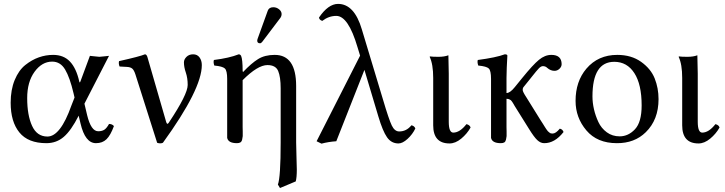

<svg xmlns="http://www.w3.org/2000/svg" viewBox="-20 -718 3685 976"><path d="M409.2 -190.9 422.9 -132.8Q442.9 -50.8 479 -50.8Q498 -50.8 510 -58.3Q522 -65.9 534.2 -87.9Q550.3 -87.9 559.1 -77.1Q542 -30.3 521.5 -10.3Q501 9.8 467.8 9.8Q412.6 9.8 389.2 -90.8L379.9 -129.9Q341.8 -54.7 304.4 -22.5Q267.1 9.8 215.8 9.8Q123 9.8 78.6 -44.7Q34.2 -99.1 34.2 -195.8Q34.2 -261.7 54.7 -311.3Q75.2 -360.8 108.6 -387.5Q142.1 -414.1 177.5 -426.5Q212.9 -439 250 -439Q303.7 -439 335.7 -405Q367.7 -371.1 382.8 -304.2Q385.3 -294.4 388.2 -302.7Q388.7 -303.7 389.6 -306.2L437 -434.1Q443.8 -434.1 460.9 -431.6Q478 -429.2 484.9 -429.2Q492.7 -429.2 510.3 -431.6Q527.8 -434.1 534.2 -434.1ZM358.9 -222.2 354 -243.2Q335 -324.2 311 -364.5Q287.1 -404.8 245.1 -404.8Q193.4 -404.8 155.8 -353.3Q118.2 -301.8 118.2 -219.2Q118.2 -132.3 143.1 -78.1Q168 -23.9 221.2 -23.9Q287.1 -23.9 342.8 -181.2Z M668 -340.8Q661.1 -361.8 652.1 -369.4Q643.1 -377 625 -377.9L587.9 -379.9Q582 -393.1 585 -407.2Q691.9 -431.2 716.8 -441.9Q724.6 -441.9 729 -429.2L824.7 -98.1Q829.6 -81.5 837.9 -94.2Q934.1 -238.3 934.1 -286.1Q934.1 -321.3 924.6 -349.1Q915 -377 915 -400.9Q915 -416 928 -429Q940.9 -441.9 961.9 -441.9Q982.9 -441.9 994.4 -426Q1005.9 -410.2 1005.9 -387.2Q1005.9 -265.1 808.1 7.8Q794.9 13.7 778.8 7.8Z M1369.6 -681.2Q1385.7 -681.2 1398.7 -670.7Q1411.6 -660.2 1411.6 -646Q1411.6 -636.2 1405.8 -627.9L1313.5 -505.9Q1307.6 -498 1301.8 -498Q1287.6 -498 1287.6 -511.2Q1287.6 -515.1 1289.6 -521L1341.3 -664.1Q1347.7 -681.2 1369.6 -681.2ZM1213.4 -357.9Q1214.4 -351.6 1215.8 -352.1Q1257.8 -396.5 1292 -417.7Q1326.2 -439 1376.5 -439Q1485.4 -439 1485.4 -280.8V5.9Q1485.4 32.7 1487.1 79.3Q1488.8 126 1488.8 144Q1488.8 184.1 1483.4 204.1L1403.3 237.8L1392.6 220.2Q1406.7 183.1 1406.7 5.9V-269Q1406.7 -327.1 1394 -357.2Q1381.3 -387.2 1339.4 -387.2Q1290 -387.2 1213.4 -310.5V-71.8Q1213.4 -66.9 1213.9 -50Q1214.4 -33.2 1213.9 -26.1Q1213.4 -19 1210.9 -8.5Q1208.5 2 1201.9 5.9Q1195.3 9.8 1184.6 9.8Q1140.6 9.8 1134.8 -17.1V-71.8V-316.9Q1134.8 -358.9 1123 -369.9Q1111.3 -380.9 1069.3 -384.8Q1063.5 -401.9 1067.4 -413.1Q1145.5 -422.9 1193.4 -441.9Q1201.2 -441.9 1205.6 -434.1Q1213.4 -416 1213.4 -357.9Z M2091.3 -64.9Q2077.1 -35.2 2051.8 -12Q2026.4 11.2 2005.4 11.2Q1969.2 11.2 1947.3 -20.3Q1925.3 -51.8 1903.3 -126L1832.5 -362.8L1689.5 0Q1648.9 2.9 1614.3 12.2L1589.4 0L1810.5 -435.1L1797.4 -478Q1750.5 -637.2 1689.5 -637.2Q1651.4 -637.2 1618.2 -611.8Q1603 -616.7 1601.6 -628.9Q1648.4 -697.8 1698.2 -698.2Q1781.2 -698.2 1819.3 -568.8L1926.3 -213.9Q1957 -109.9 1971.7 -79.8Q1986.3 -49.8 2009.3 -49.8Q2046.4 -49.8 2071.3 -81.1Q2086.4 -78.1 2091.3 -64.9Z M2182.1 -321.8Q2182.1 -391.6 2164.1 -429.2L2166 -431.2Q2178.2 -429.2 2209 -429.2Q2238.8 -429.2 2259.3 -437Q2261.2 -375 2261.2 -342.8V-99.1Q2261.2 -43.9 2284.2 -43.9Q2317.4 -43.9 2351.1 -86.9Q2368.2 -83 2372.1 -69.8Q2354 -37.6 2324.5 -13.2Q2294.9 11.2 2265.1 11.2Q2182.1 11.2 2182.1 -81.1Z M2476.1 -316.9Q2476.1 -358.9 2464.6 -369.9Q2453.1 -380.9 2411.1 -384.8Q2405.3 -401.9 2408.7 -413.1Q2501.5 -425.3 2545.9 -441.9Q2559.1 -441.9 2559.1 -435.1Q2555.2 -371.1 2554.7 -321.3V-245.1Q2572.8 -245.1 2596.7 -274.9L2634.8 -321.8Q2689 -388.7 2719.5 -413.8Q2750 -439 2782.7 -439Q2834.5 -439 2835 -392.1Q2835 -378.9 2824 -368.4Q2813 -357.9 2798.8 -357.9Q2778.8 -357.9 2761.7 -373Q2752.9 -381.8 2739.7 -381.8Q2730 -381.8 2719 -370.4Q2708 -358.9 2684.1 -328.6Q2677.7 -320.8 2674.8 -316.9L2640.1 -273.9Q2637.2 -270 2637 -261Q2636.7 -252 2655.8 -223.1L2728 -106.9Q2732.9 -100.1 2739.5 -89.1Q2746.1 -78.1 2749.5 -73Q2752.9 -67.9 2757.3 -61Q2761.7 -54.2 2764.9 -51Q2768.1 -47.9 2772.5 -44.4Q2776.9 -41 2780.3 -40Q2783.7 -39.1 2789.1 -39.1Q2805.2 -39.1 2825.7 -64Q2839.8 -61 2844.7 -46.9Q2799.8 10.3 2746.1 9.8Q2728 9.8 2711.4 -5.6Q2694.8 -21 2668.9 -63L2595.7 -180.2Q2594.7 -182.1 2591.3 -188Q2587.9 -193.8 2586.4 -196Q2585 -198.2 2582 -202.6Q2579.1 -207 2576.9 -208.5Q2574.7 -210 2571.3 -211.9Q2567.9 -213.9 2564 -214.8Q2560.1 -215.8 2554.7 -215.8V-71.8Q2554.7 -66.9 2555.2 -50Q2555.7 -33.2 2555.2 -26.1Q2554.7 -19 2552.2 -8.5Q2549.8 2 2543.5 5.9Q2537.1 9.8 2525.9 9.8Q2481.9 9.8 2476.1 -17.1V-71.8Z M2905.8 -205.1Q2905.8 -304.2 2960.9 -369.1Q3020.5 -439 3117.7 -439Q3189.5 -439 3239 -403.6Q3288.6 -368.2 3308.1 -319.1Q3327.6 -270 3327.6 -213.9Q3327.6 -109.4 3262.7 -45.9Q3205.6 10.3 3115.7 9.8Q3015.6 9.8 2960.7 -55.2Q2905.8 -120.1 2905.8 -205.1ZM3102.5 -403.8Q2991.7 -403.8 2991.7 -228Q2991.7 -195.8 2999.3 -162.8Q3006.8 -129.9 3021.7 -97.9Q3036.6 -65.9 3064.7 -45.4Q3092.8 -24.9 3129.9 -24.9Q3173.8 -24.9 3207.8 -61Q3241.7 -97.2 3241.7 -182.1Q3241.7 -289.1 3204.6 -346.4Q3167.5 -403.8 3102.5 -403.8Z M3447.8 -321.8Q3447.8 -391.6 3429.7 -429.2L3431.6 -431.2Q3443.8 -429.2 3474.6 -429.2Q3504.4 -429.2 3524.9 -437Q3526.9 -375 3526.9 -342.8V-99.1Q3526.9 -43.9 3549.8 -43.9Q3583 -43.9 3616.7 -86.9Q3633.8 -83 3637.7 -69.8Q3619.6 -37.6 3590.1 -13.2Q3560.5 11.2 3530.8 11.2Q3447.8 11.2 3447.8 -81.1Z"/></svg>

Font: Linux Libertine O
Style: Regular
Weight: 400
Designer: Philipp H. Poll
Foundry: Philipp H. Poll
Version: Version 5.3.0